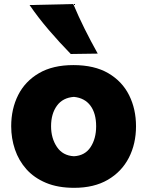

<svg xmlns="http://www.w3.org/2000/svg" viewBox="-20 -902 718 938"><path d="M342.3 15.6Q262.7 15.6 204.6 -8.8Q146.5 -33.2 108.9 -75.4Q71.3 -117.7 53 -171.9Q34.7 -226.1 34.7 -285.2Q34.7 -370.1 68.8 -437.7Q103 -505.4 170.7 -544.7Q238.3 -584 338.4 -584Q441.4 -584 509.3 -544.2Q577.1 -504.4 610.8 -436.8Q644.5 -369.1 644.5 -285.2Q644.5 -199.2 609.4 -131.1Q574.2 -63 506.8 -23.7Q439.5 15.6 342.3 15.6ZM341.3 -138.7Q395 -141.6 422.4 -183.1Q449.7 -224.6 449.7 -285.2Q449.7 -348.1 421.9 -385.7Q394 -423.3 341.3 -428.7Q286.6 -424.8 258.1 -385.5Q229.5 -346.2 229.5 -285.2Q229.5 -226.6 258.1 -184.1Q286.6 -141.6 341.3 -138.7ZM325.7 -638.2Q269.5 -695.8 218.3 -755.6Q167 -815.4 124.5 -877.4L337.9 -882.3Q363.3 -821.8 393.3 -761.5Q423.3 -701.2 457.5 -640.1Z"/></svg>

Font: Pinar-DS2-FD ExtraBold
Style: Regular
Weight: 800
Designer: Amin Abedi
Version: Version 3.000